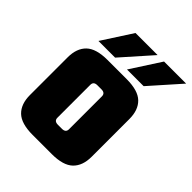

<svg xmlns="http://www.w3.org/2000/svg" viewBox="-194 -793 904 904"><g transform="rotate(45 258.5 -341.0)"><path d="M177 -499H304Q380 -499 413 -467Q446 -435 446 -375V-124Q446 -64 413 -32Q380 0 304 0H177Q101 0 68 -32Q35 -64 35 -124V-375Q35 -435 68 -467Q101 -499 177 -499ZM279 -140V-359Q279 -381 254 -381H227Q202 -381 202 -359V-140Q202 -118 227 -118H254Q279 -118 279 -140ZM327 -682 194 -532H83L180 -682ZM384 -532H273L370 -682H517Z"/></g></svg>

Font: Teko
Style: Bold
Weight: 700
Designer: Manushi Parikh, Jonny Pinhorn
Foundry: Indian Type Foundry
Version: Version 1.106;PS 1.0;hotconv 1.0.78;makeotf.lib2.5.61930; tt